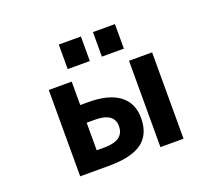

<svg xmlns="http://www.w3.org/2000/svg" viewBox="-124 -922 1247 1098"><g transform="rotate(-20 500.0 -373.0)"><path d="M327.1 -380.9H376Q501 -380.9 564.9 -332Q628.9 -283.2 628.9 -192.4Q628.9 -93.8 564.9 -45.9Q501 2 360.4 2H187.5V-523.4H327.1ZM494.1 -192.4Q494.1 -273.4 376 -273.4H327.1V-105.5H376Q494.1 -106.4 494.1 -192.4ZM675.8 2V-523.4H816.4V2ZM330.1 -598.6V-748H464.8V-598.6ZM538.1 -598.6V-748H671.9V-598.6Z"/></g></svg>

Font: Gen Shin Gothic Monospace Bold
Style: Bold
Weight: 700
Designer: [Source Han Sans]
Ryoko NISHIZUKA  (kana & ideographs); Paul D. Hunt (Latin, Greek & Cyrillic); Wenlong ZHANG  (bopomofo
Version: Version 1.002.20150607